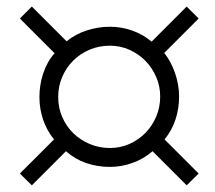

<svg xmlns="http://www.w3.org/2000/svg" viewBox="-20 -720 650 580"><path d="M463.9 -428.2Q463.9 -459.5 451.9 -487.3Q439.9 -515.1 419.4 -536.1Q398.9 -557.1 371.1 -569.6Q343.3 -582 312 -582Q279.3 -582 251 -570.1Q222.7 -558.1 201.4 -537.1Q180.2 -516.1 168 -487.8Q155.8 -459.5 155.8 -426.8Q155.8 -394.5 168 -366.5Q180.2 -338.4 201.4 -317.6Q222.7 -296.9 251.2 -284.9Q279.8 -272.9 312 -272.9Q343.8 -272.9 371.6 -285.4Q399.4 -297.9 419.9 -319.1Q440.4 -340.3 452.1 -368.4Q463.9 -396.5 463.9 -428.2ZM543.9 -160.2 440.9 -263.2Q413.6 -239.7 380.1 -227.8Q346.7 -215.8 312 -215.8Q274.4 -215.8 240.7 -227.3Q207 -238.8 179.2 -263.2L76.2 -160.2L40 -195.8L143.1 -298.8Q121.1 -326.2 110.1 -358.9Q99.1 -391.6 99.1 -426.8Q99.1 -444.3 101.8 -462.2Q104.5 -480 110.1 -497.1Q115.7 -514.2 124.3 -530Q132.8 -545.9 145 -559.1L40 -664.1L76.2 -700.2L181.2 -595.2Q208 -617.2 242.4 -628.2Q276.9 -639.2 312 -639.2Q346.7 -639.2 379.4 -627.7Q412.1 -616.2 438 -594.2L543.9 -700.2L580.1 -664.1L476.1 -560.1Q497.1 -533.7 509 -498.5Q521 -463.4 521 -428.2Q521 -392.6 510.3 -359.4Q499.5 -326.2 477.1 -298.8L580.1 -195.8Z"/></svg>

Font: Charis SIL Afr
Style: Bold
Weight: 700
Foundry: SIL International
Version: Version 5.000